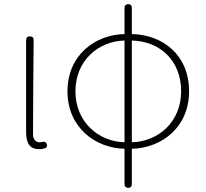

<svg xmlns="http://www.w3.org/2000/svg" viewBox="-20 -701 984 919"><path d="M105 -411V-296V-66C105 -10 128 13 166 13C179 13 189 11 197 8C205 5 206 -2 204 -10C202 -20 194 -25 184 -22C179 -21 174 -20 169 -20C152 -20 138 -33 138 -59C138 -211 140 -356 141 -509C141 -521 135 -527 123 -527C111 -527 105 -521 105 -509Z M576 -385V-263V-20C451 -23 341 -118 341 -264C341 -411 451 -504 576 -507ZM576 105V181C576 192 583 198 594 198C605 198 611 192 611 181V105V11C752 8 885 -90 885 -264C885 -439 758 -535 611 -538V-664C611 -675 605 -681 594 -681C583 -681 576 -675 576 -664V-538C436 -535 303 -438 303 -264C303 -91 436 8 576 11ZM611 -385V-507C745 -504 847 -412 847 -264C847 -117 737 -23 611 -20V-263Z"/></svg>

Font: GenSenRounded2 TW EL
Style: Regular
Weight: 250
Version: Version 2.100;PS 2.1;hotconv 16.6.51;makeotf.lib2.5.65220 DE